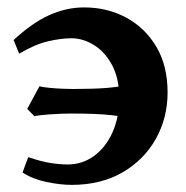

<svg xmlns="http://www.w3.org/2000/svg" viewBox="-20 -489 508 523"><path d="M175.3 14.6Q144.5 14.6 106.9 6.8Q69.3 -1 41.5 -19Q43.5 -24.9 49.3 -40.8Q55.2 -56.6 57.1 -61Q92.3 -48.8 118.2 -44.9Q144 -41 164.6 -41Q204.1 -41 235.8 -64Q267.6 -86.9 286.1 -127.7Q304.7 -168.5 304.7 -222.2Q304.7 -275.4 285.4 -311.5Q266.1 -347.7 236.1 -366.2Q206.1 -384.8 174.3 -384.8Q147 -384.8 111.6 -376.7Q76.2 -368.7 32.2 -342.8L17.1 -379.9Q66.9 -426.3 113.5 -447.5Q160.2 -468.8 209.5 -468.8Q272 -468.8 323.5 -441.2Q375 -413.6 405.8 -361.8Q436.5 -310.1 436.5 -237.3Q436.5 -167.5 404.1 -110.1Q371.6 -52.7 313 -19Q254.4 14.6 175.3 14.6ZM332 -168Q306.2 -172.9 283.4 -175.3Q260.7 -177.7 235.1 -178.7Q209.5 -179.7 173.8 -179.7Q149.4 -179.7 118.9 -177.7Q88.4 -175.8 73.7 -172.4L54.2 -192.4L87.4 -253.9Q96.7 -251.5 114.5 -249.8Q132.3 -248 150.4 -247.3Q168.5 -246.6 178.7 -246.6Q233.9 -246.6 268.8 -249.3Q303.7 -252 330.6 -258.8Z"/></svg>

Font: Gentium Book Plus
Style: Bold
Weight: 700
Designer: Victor Gaultney, Annie Olsen, Iska Routamaa, Becca Hirsbrunner
Foundry: SIL International
Version: Version 6.101